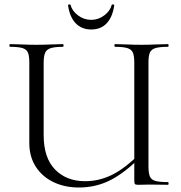

<svg xmlns="http://www.w3.org/2000/svg" viewBox="-20 -821 803 853"><path d="M576.6 -542Q576.6 -571 570.8 -586Q565 -601 546.8 -607Q528.6 -613 491.2 -613Q488.4 -613 488.4 -619Q488.4 -625 491.2 -625Q514.8 -625 544.7 -623.5Q574.6 -622 608.6 -622Q641.4 -622 671.9 -623.5Q702.4 -625 726 -625Q729 -625 729 -619Q729 -613 726 -613Q689.6 -613 670.9 -607.5Q652.2 -602 645.9 -587.5Q639.6 -573 639.6 -544V-81Q639.6 -52 645.9 -37Q652.2 -22 670.9 -17Q689.6 -12 726 -12Q729 -12 729 -6Q729 0 726 0Q706.4 0 687.4 -0.5Q668.4 -1 646.6 -1Q631 -1 620.1 -0.5Q609.2 0 594.8 0Q582.8 0 579.7 -3Q576.6 -6 576.6 -19ZM615.6 -134.6Q540.8 -57.8 474.8 -22.9Q408.8 12 330.6 12Q267.2 12 217.4 -12Q167.6 -36 138.9 -80.5Q110.2 -125 110.2 -186V-544Q110.2 -573 104 -587.5Q97.8 -602 79.6 -607.5Q61.4 -613 24.8 -613Q21.8 -613 21.8 -619Q21.8 -625 24.8 -625Q48.4 -625 78.4 -623.5Q108.4 -622 141.2 -622Q176.8 -622 206.9 -623.5Q237 -625 259.6 -625Q262.4 -625 262.4 -619Q262.4 -613 259.6 -613Q223.2 -613 204.9 -607Q186.6 -601 180.3 -586Q174 -571 174 -542V-221Q174 -119.6 224.7 -67.8Q275.4 -16 358 -16Q420.4 -16 477.7 -44.2Q535 -72.4 605.6 -142.6ZM385.4 -690Q342.6 -690 316.1 -717.8Q289.6 -745.6 282.4 -797Q281.6 -800.8 287.1 -801.2Q292.6 -801.6 293.4 -799.6Q299.8 -773 326.2 -752.9Q352.6 -732.8 385.4 -732.8Q417 -732.8 443.5 -752.9Q470 -773 476.4 -799.6Q477.2 -801.6 482.7 -801.2Q488.2 -800.8 487.4 -797Q480.2 -745.6 454.2 -717.8Q428.2 -690 385.4 -690Z"/></svg>

Font: Cormorant Infant Light
Style: Regular
Weight: 300
Designer: Christian Thalmann (Catharsis Fonts)
Foundry: Catharsis Fonts
Version: Version 4.001